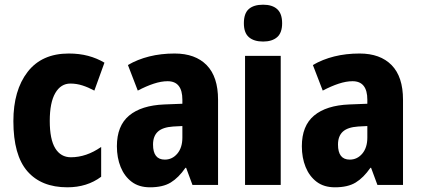

<svg xmlns="http://www.w3.org/2000/svg" viewBox="-20 -788 1793 818"><path d="M267 10Q156 10 96.5 -58.5Q37 -127 37 -272Q37 -403 97.5 -481.5Q158 -560 273 -560Q318 -560 355.5 -550Q393 -540 425 -521L382 -402Q356 -416 331 -424Q306 -432 280 -432Q239 -432 215.5 -391.5Q192 -351 192 -273Q192 -194 215.5 -156Q239 -118 282 -118Q348 -118 411 -162V-35Q351 10 267 10Z M724 -560Q812 -560 860.5 -510.5Q909 -461 909 -363V0H800L773 -73H770Q741 -31 707.5 -10.5Q674 10 619 10Q572 10 541 -13.5Q510 -37 494 -76.5Q478 -116 478 -165Q478 -252 530 -295.5Q582 -339 680 -343L757 -346V-363Q757 -442 694 -442Q667 -442 635 -431.5Q603 -421 567 -402L525 -511Q566 -535 616 -547.5Q666 -560 724 -560ZM718 -249Q673 -246 652.5 -227Q632 -208 632 -172Q632 -108 682 -108Q714 -108 735.5 -133.5Q757 -159 757 -202V-251Z M1101 -768Q1140 -768 1161 -749Q1182 -730 1182 -689Q1182 -648 1160.5 -629.5Q1139 -611 1101 -611Q1062 -611 1040.5 -629.5Q1019 -648 1019 -689Q1019 -731 1040 -749.5Q1061 -768 1101 -768ZM1176 -550V0H1024V-550Z M1512 -560Q1600 -560 1648.5 -510.5Q1697 -461 1697 -363V0H1588L1561 -73H1558Q1529 -31 1495.5 -10.5Q1462 10 1407 10Q1360 10 1329 -13.5Q1298 -37 1282 -76.5Q1266 -116 1266 -165Q1266 -252 1318 -295.5Q1370 -339 1468 -343L1545 -346V-363Q1545 -442 1482 -442Q1455 -442 1423 -431.5Q1391 -421 1355 -402L1313 -511Q1354 -535 1404 -547.5Q1454 -560 1512 -560ZM1506 -249Q1461 -246 1440.5 -227Q1420 -208 1420 -172Q1420 -108 1470 -108Q1502 -108 1523.5 -133.5Q1545 -159 1545 -202V-251Z"/></svg>

Font: Noto Sans Lao UI Cond ExtBd
Style: Regular
Weight: 800
Width: 3
Designer: Monotype Design Team
Foundry: Monotype Imaging Inc.
Version: Version 2.000; ttfautohint (v1.8.4.7-5d5b)